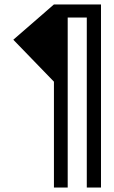

<svg xmlns="http://www.w3.org/2000/svg" viewBox="-20 -794 515 865"><path d="M223 -774H435V51H371V-715H285V51H223V-426L40 -615Z"/></svg>

Font: Chokokutai
Style: Regular
Weight: 400
Designer: 108号,108go
Foundry: Font Zone 108
Version: Version 1.000; ttfautohint (v1.8.3)